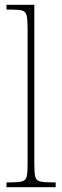

<svg xmlns="http://www.w3.org/2000/svg" viewBox="-20 -780 259 800"><path d="M7 0V-20H18Q55 -20 71 -24Q87 -28 91 -43.5Q95 -59 95 -94V-662Q95 -699 91 -715.5Q87 -732 72.5 -736Q58 -740 28 -740H7V-760H123V-94Q123 -59 127 -43.5Q131 -28 147.5 -24Q164 -20 200 -20H212V0Z"/></svg>

Font: Noto Serif Tamil Condensed Thin
Style: Italic
Weight: 100
Width: 3
Italic angle: -12°
Designer: Indian Type Foundry, Tom Grace, and the Monotype Design Team
Foundry: Monotype Imaging Inc.
Version: Version 2.003; ttfautohint (v1.8.4.7-5d5b)